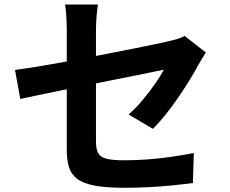

<svg xmlns="http://www.w3.org/2000/svg" viewBox="-20 -810 1040 869"><path d="M282.2 -133.4Q282.2 -153.7 282.2 -193.2Q282.2 -232.8 282.2 -283.2Q282.2 -333.6 282.2 -389.1Q282.2 -444.6 282.2 -498.4Q282.2 -552.3 282.2 -598.4Q282.2 -644.5 282.2 -674.5Q282.2 -691.4 281.4 -712.5Q280.6 -733.5 278.9 -754.1Q277.1 -774.8 274.1 -789.5H423.3Q419.5 -767 416.9 -733.7Q414.4 -700.3 414.4 -674.5Q414.4 -644.7 414.4 -603.6Q414.4 -562.4 414.4 -514.7Q414.4 -467 414.4 -417.8Q414.4 -368.5 414.4 -322Q414.4 -275.4 414.4 -236.1Q414.4 -196.7 414.4 -168.4Q414.4 -137.7 423.3 -118.9Q432.2 -100.1 459.6 -92.3Q486.9 -84.5 541.5 -84.5Q594.6 -84.5 648.2 -88.5Q701.8 -92.6 755 -100.2Q808.1 -107.7 857.3 -117.5L853 18.3Q812 23.8 760.1 29.1Q708.3 34.3 652.4 37.1Q596.6 39.9 542.8 39.9Q457.6 39.9 405.7 29.6Q353.8 19.2 327.2 -2.1Q300.5 -23.5 291.4 -56.1Q282.2 -88.8 282.2 -133.4ZM911.7 -572.5Q905.4 -562.1 895.8 -546.8Q886.2 -531.5 879.1 -518.5Q862.7 -487.5 838.4 -448.1Q814.2 -408.7 786.1 -367.8Q758 -327 728.5 -290.1Q699 -253.3 672.2 -226.9L562.1 -291.7Q595.5 -321.3 626.7 -358.7Q657.9 -396 682.9 -432.3Q708 -468.5 721.6 -494.5Q708.4 -492.2 673.6 -484.8Q638.8 -477.4 588.9 -467.4Q539.1 -457.5 480.3 -445.8Q421.5 -434.2 361.2 -421.9Q301 -409.6 245.2 -398.5Q189.4 -387.3 144.2 -377.6Q99.1 -367.9 72 -362.1L47.8 -493.3Q76.9 -497 123.9 -504.4Q170.8 -511.7 228.9 -522.1Q286.9 -532.6 350.2 -544.6Q413.4 -556.7 475.1 -568.6Q536.7 -580.6 590.8 -591.4Q644.9 -602.2 685.2 -610.6Q725.5 -619 744.7 -623.6Q765.9 -628.7 784 -634.1Q802.2 -639.6 815.6 -647.3Z"/></svg>

Font: Noto Sans TC Thin
Style: Regular
Weight: 100
Designer: Ryoko NISHIZUKA 西塚涼子 (kana, bopomofo & ideographs); Paul D. Hunt (Latin, Greek & Cyrillic); Sandoll Communications 산돌커뮤니
Foundry: Adobe
Version: Version 2.004-H2;hotconv 1.0.118;makeotfexe 2.5.65603